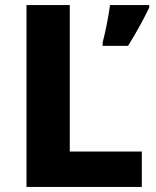

<svg xmlns="http://www.w3.org/2000/svg" viewBox="-20 -734 613 754"><path d="M566 -704Q549 -669 529 -632.5Q509 -596 483 -554H383V-567Q391 -597 399.5 -639.5Q408 -682 412 -714H566ZM84 0V-714H254V-139H537V0Z"/></svg>

Font: Noto Sans ExtraBold
Style: Regular
Weight: 800
Designer: Monotype Design Team
Foundry: Monotype Imaging Inc.
Version: Version 2.007